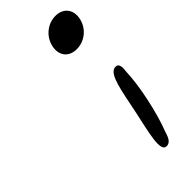

<svg xmlns="http://www.w3.org/2000/svg" viewBox="-308 -1086 1126 1126"><g transform="rotate(-45 255.5 -523.0)"><path d="M341 -22C379 -23 387 -69 395 -90C438 -200 478 -385 481 -495C482 -512 495 -571 450 -563C399 -554 382 -431 353 -293C325 -159 285 -20 341 -22ZM370 -797C436 -797 494 -844 508 -910C522 -976 485 -1024 419 -1024C353 -1024 295 -976 281 -910C267 -844 304 -797 370 -797Z"/></g></svg>

Font: Venom Sans
Style: BdObl
Weight: 700
Version: Version 1.001